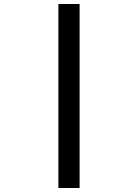

<svg xmlns="http://www.w3.org/2000/svg" viewBox="-20 -880 690 960"><path d="M272 60V-860H378V60Z"/></svg>

Font: Martian Mono SemiCondensed Medium
Style: Regular
Weight: 500
Width: 4
Designer: Roman Shamin
Foundry: Evil Martians
Version: Version 1.000